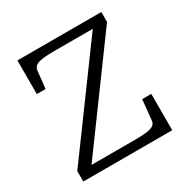

<svg xmlns="http://www.w3.org/2000/svg" viewBox="-162 -850 963 989"><g transform="rotate(-30 319.5 -355.0)"><path d="M260 -657Q228 -657 204.5 -655Q181 -653 166 -648Q151 -643 143.5 -634Q136 -625 135 -611L124 -510H72V-710H571V-651L110 -21L98 -53H392Q435 -53 462 -56.5Q489 -60 502.5 -69.5Q516 -79 517 -97L529 -216H583V0H54V-62L505 -678L521 -657Z"/></g></svg>

Font: Roboto Serif 20pt Light
Style: Regular
Weight: 300
Version: Version 1.008